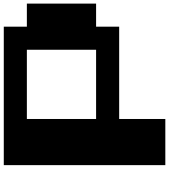

<svg xmlns="http://www.w3.org/2000/svg" viewBox="42 -1082 915 1040"><g transform="rotate(90 500.0 -562.5)"><path d="M625 -875V-1000H750H875V-562.5V-125H500H125V-187.5V-250H62.5H0V-437.5V-625H62.5H125V-687.5V-750H375H625ZM625 -437.5V-625H437.5H250V-437.5V-250H437.5H625Z"/></g></svg>

Font: Press Start 2P
Style: Regular
Weight: 500
Monospace: yes
Version: Version 2.14